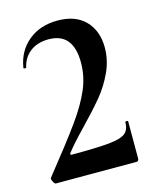

<svg xmlns="http://www.w3.org/2000/svg" viewBox="-99 -707 642 778"><g transform="rotate(-15 221.5 -318.0)"><path d="M26 -28Q126 -153 171.5 -216.5Q217 -280 240.5 -334.5Q264 -389 264 -447Q264 -572 161 -572Q114 -572 83.5 -548.5Q53 -525 44 -484Q44 -483 40 -483Q32 -483 33 -487Q44 -555 93 -595.5Q142 -636 216 -636Q291 -636 332 -593.5Q373 -551 373 -481Q373 -428 350 -378.5Q327 -329 294 -289Q261 -249 209 -195Q149 -133 127 -103Q123 -96 132 -96Q239 -96 288.5 -101Q338 -106 356.5 -120.5Q375 -135 375 -167Q375 -170 381 -170Q387 -170 387 -167V-11Q387 -7 384.5 -3.5Q382 0 378 0H39Q34 0 28 -12Q22 -24 26 -28Z"/></g></svg>

Font: Cormorant Infant
Style: Bold
Weight: 700
Designer: Christian Thalmann (Catharsis Fonts)
Foundry: Catharsis Fonts
Version: Version 4.000